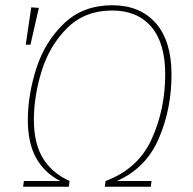

<svg xmlns="http://www.w3.org/2000/svg" viewBox="-20 -711 734 731"><path d="M633 -427Q633 -295 584 -182.5Q535 -70 425 -22H557L554 0H379L382 -22Q506 -68 557.5 -181.5Q609 -295 609 -428Q609 -547 556 -609Q503 -671 407 -671Q303 -671 236 -604.5Q169 -538 139 -442Q109 -346 109 -255Q109 -165 143.5 -108.5Q178 -52 245 -22L242 0H68L71 -22H209Q148 -54 117 -110.5Q86 -167 86 -254Q86 -350 118.5 -451Q151 -552 223.5 -621.5Q296 -691 407 -691Q513 -691 573 -623Q633 -555 633 -427ZM128 -681 96 -541H78L99 -683Z"/></svg>

Font: FiraGO Thin
Style: Italic
Weight: 100
Italic angle: -8°
Designer: bBox Type GmbH
Foundry: bBox Type GmbH
Version: Version 1.001